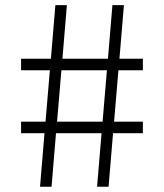

<svg xmlns="http://www.w3.org/2000/svg" viewBox="-20 -713 626 733"><path d="M350.6 0 367.7 -204.6H193.8L176.8 0H132.8L149.9 -204.6H60.5V-248.5H153.8L170.4 -444.8H60.5V-488.8H174.3L191.4 -693.4H235.4L218.3 -488.8H392.1L409.2 -693.4H453.1L436 -488.8H525.4V-444.8H432.1L415.5 -248.5H525.4V-204.6H411.6L394.5 0ZM197.8 -248.5H371.6L388.2 -444.8H214.4Z"/></svg>

Font: Cascadia Mono NF ExtraLight
Style: Regular
Weight: 200
Monospace: yes
Designer: Aaron Bell
Foundry: Saja Typeworks
Version: Version 2404.023; ttfautohint (v1.8.4)